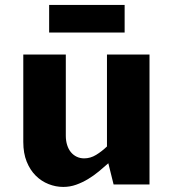

<svg xmlns="http://www.w3.org/2000/svg" viewBox="-20 -735 688 765"><path d="M72.8 -517.6H242.2V-194.3Q242.2 -173.8 247.6 -157Q252.9 -140.1 262.7 -128.4Q272.5 -116.7 285.9 -110.4Q299.3 -104 315.4 -104Q340.3 -104 363 -117.9Q385.7 -131.8 406.2 -151.4V-517.6H575.7V0H432.6L411.6 -84.5Q394 -68.8 373.8 -52Q353.5 -35.2 330.8 -21.5Q308.1 -7.8 283.4 1Q258.8 9.8 231.9 9.8Q202.1 9.8 173.6 -1.5Q145 -12.7 122.6 -34.9Q100.1 -57.1 86.4 -90.8Q72.8 -124.5 72.8 -169.4ZM175.8 -715.3H476.6V-605.5H175.8Z"/></svg>

Font: Proza Libre
Style: Bold
Weight: 700
Designer: Jasper de Waard
Foundry: Jasper de Waard
Version: Version 1.000; ttfautohint (v1.4.1.8-43bc)